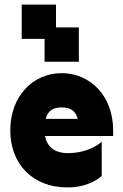

<svg xmlns="http://www.w3.org/2000/svg" viewBox="-20 -820 540 840"><path d="M325 -700H225V-800H75V-650H175V-550H325ZM25 -250C25 -100 125 0 275 0C375 0 425 -50 425 -50V-200C425 -200 375 -150 275 -150C231 -150 187 -169 177 -225H475V-250C475 -400 375 -500 250 -500C125 -500 25 -400 25 -250ZM180 -300C190 -337 213 -350 250 -350C287 -350 310 -337 320 -300Z"/></svg>

Font: LS-VG5000 Bold
Style: Regular
Weight: 400
Designer: Justin Bihan, 2021
Foundry: Justin Bihan, 2021
Version: Version 1.000;Glyphs 3.1.2 (3151)